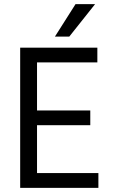

<svg xmlns="http://www.w3.org/2000/svg" viewBox="-20 -903 541 923"><path d="M313 -727H244L343 -883H437ZM453 0H77V-674H448V-603H158V-372H414V-301H158V-71H453Z"/></svg>

Font: Hind Kochi
Style: Regular
Weight: 400
Designer: Dhruvi Tolia
Foundry: Indian Type Foundry
Version: Version 0.702;PS 1.0;hotconv 1.0.81;makeotf.lib2.5.63406